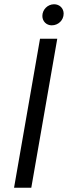

<svg xmlns="http://www.w3.org/2000/svg" viewBox="-20 -882 319 902"><path d="M46 0H127L249 -700H168ZM223 -763C254 -763 279 -787 279 -818C279 -843 260 -862 234 -862C204 -862 179 -837 179 -807C179 -782 198 -763 223 -763Z"/></svg>

Font: Fixel Text 20240404
Style: Italic
Weight: 400
Width: 4
Italic angle: -10°
Designer: AlfaBravo + MacPaw
Foundry: Kyrylo Tkachov, Marchela Mozhyna, Serhii Makarenko, Maria Weinstein, Zakhar Kryvoshyya
Version: Version 1.211;Glyphs 3.2 (3225)